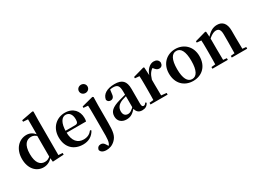

<svg xmlns="http://www.w3.org/2000/svg" viewBox="-36 -1757 4006 2965"><g transform="rotate(-30 1966.5 -274.0)"><path d="M268.5 16.2C340.8 16.2 401.6 -18.9 446.1 -80.8H456.6L437.8 -100.9C402.9 -61.9 368.1 -46.7 326.3 -46.7C244.5 -46.7 183.4 -108.5 183.4 -267.7C183.4 -434.4 250.7 -490.8 331.9 -490.8C369.1 -490.8 403.6 -475.5 440.3 -436.8L457.1 -453.6H447.8C402.2 -521.1 349.6 -551.9 282.5 -551.9C150.3 -551.9 39.6 -441.8 39.6 -263.1C39.6 -89.6 138.5 16.2 268.5 16.2ZM432 11.2 631.1 0V-29.9L557.2 -34.7V-652.7L560.2 -810L545.9 -819L342.4 -780.3V-753.3L427.4 -747.1V-468.4L422.7 -457.2V-81.1Z M974.2 16.2C1073.4 16.2 1147.6 -29.4 1190.1 -109.9L1172.2 -123.2C1136.5 -75.9 1090.1 -47.5 1019.4 -47.5C915.6 -47.5 839.7 -117.3 839.7 -282.7C839.7 -444.8 894.5 -518 962.1 -518C1025.5 -518 1066.3 -468.1 1066.3 -380.4C1066.3 -325.7 1053.6 -304.6 1011.4 -304.6H756.1V-270.2H1186.7C1191.4 -288.1 1193.4 -306.2 1193.4 -330.9C1193.4 -454.7 1113.8 -551.9 967.4 -551.9C825.3 -551.9 697.6 -448.8 697.6 -268.8C697.6 -83.9 812.3 16.2 974.2 16.2Z M1242.6 271C1294.8 271 1351.1 255 1400.7 204.7C1458.8 146.9 1472.8 78 1472.8 -80.4V-387.9L1476.1 -540.2L1459.2 -550.4L1256.8 -497.4V-472.9L1335.6 -466.2C1338.4 -418.1 1339.4 -370.2 1339.4 -304.4V-105.9C1339.4 24.8 1344.1 136.5 1324.2 192.1C1315.3 216.5 1302.3 229.6 1287.1 242.3V250.8H1308.6V244.5L1279.5 196.7C1259.1 161.9 1236.5 146.4 1206 146.4C1167.9 146.4 1142.6 167.2 1134.6 207.2C1144.2 246.2 1178.7 271 1242.6 271ZM1401.1 -655C1442.7 -655 1477.3 -685.2 1477.3 -728.8C1477.3 -770.2 1442.7 -801.4 1401.1 -801.4C1358.7 -801.4 1323.8 -770.2 1323.8 -728.8C1323.8 -685.2 1358.7 -655 1401.1 -655Z M1746.6 16.2C1827.4 16.2 1867.5 -18.5 1925.7 -82.4H1960.8L1945.3 -135.5C1877.4 -62.3 1842.2 -45.3 1810 -45.3C1761.3 -45.3 1728.8 -75.1 1728.8 -135.9C1728.8 -202.7 1765.7 -247.7 1837.1 -276.7C1872.3 -289.6 1930.3 -304.9 1984 -318.9V-344.4C1930.7 -331.6 1857.3 -313.4 1805.4 -297.9C1653 -255.1 1603.3 -204.1 1603.3 -117.6C1603.3 -33.9 1663.1 16.2 1746.6 16.2ZM2026.1 15.2C2082.2 15.2 2117.5 -5.4 2141.9 -53.4L2124.7 -67.2C2106.5 -41.2 2095.3 -33.8 2079.7 -33.8C2057.7 -33.8 2046.1 -48.4 2046.1 -94.8V-356.2C2046.1 -494.2 1988.2 -551.9 1855.1 -551.9C1714.4 -551.9 1631.8 -495.7 1619.2 -406.5C1626.9 -376.3 1648.6 -360.2 1680.3 -360.2C1713.7 -360.2 1742.1 -381.6 1745.9 -439.2L1756.1 -516.3L1693.8 -491.2C1741.9 -510.9 1775.8 -518.3 1810 -518.3C1887.1 -518.3 1914.9 -487.8 1914.9 -381.4V-94C1923 -26.4 1957.7 15.2 2026.1 15.2Z M2180.2 0H2485.2V-29.9L2374.8 -41.2H2288.3L2180.2 -29.9ZM2251.2 0H2392.6C2390.6 -50.2 2389.6 -165.6 2389.6 -234.8V-398.7L2382.2 -541.7L2369.2 -550.4L2173.1 -495.2V-470.7L2251.2 -463.8C2253.9 -415.2 2254.9 -377 2254.9 -310.2V-234.8C2254.9 -165.6 2253.9 -50.2 2251.2 0ZM2389.4 -320.2C2415.2 -408.3 2450.9 -455.5 2508.4 -485.1L2471.8 -490.9L2494.8 -464.4C2519.7 -431.7 2541.5 -411.9 2575.2 -411.9C2620.4 -411.9 2640.2 -442.3 2641.7 -484.5C2631.9 -534 2595.4 -551.9 2550.6 -551.9C2484.4 -551.9 2411.8 -490.4 2383.4 -380.9H2356.3Z M2936 16.2C3093.7 16.2 3208.4 -90.2 3208.4 -269.8C3208.4 -449.1 3084 -551.9 2936 -551.9C2788.7 -551.9 2664.6 -447.6 2664.6 -269.8C2664.6 -92.4 2777.5 16.2 2936 16.2ZM2936 -17.5C2855.3 -17.5 2808.2 -100.3 2808.2 -268.1C2808.2 -436.6 2855.3 -518 2936 -518C3017.2 -518 3063.7 -436.6 3063.7 -268.1C3063.7 -100.3 3017.2 -17.5 2936 -17.5Z M3284 0H3558.6V-29.9L3452.7 -40.2H3389.6L3284 -29.9ZM3354.2 0H3495.6C3493.6 -50.2 3492.6 -165.6 3492.6 -234.8V-428L3485.2 -541.7L3472.2 -550.4L3276.1 -495.2V-470.7L3354.2 -463.8C3356.9 -415.2 3357.9 -376.3 3357.9 -310.2V-234.8C3357.9 -165.6 3356.9 -50.2 3354.2 0ZM3629.3 0H3903.9V-29.9L3795.8 -40.2H3733.2L3629.3 -29.9ZM3698 0H3839.2C3837.2 -50.2 3835.5 -162.8 3835.5 -234.8V-360.5C3835.5 -492.9 3774.8 -551.9 3682.5 -551.9C3609.8 -551.9 3545.8 -520.8 3470.9 -425.7H3455.6L3460.5 -383.3C3521.4 -454.2 3583 -484.2 3624.2 -484.2C3675 -484.2 3701 -454.1 3701 -369.8V-234.8C3701 -162.8 3700 -50.2 3698 0Z"/></g></svg>

Font: Source Han Serif CN VF
Style: Regular
Weight: 250
Designer: Ryoko NISHIZUKA 西塚涼子 (kana & ideographs); Frank Grießhammer (Latin, Greek & Cyrillic); Wenlong ZHANG 张文龙 (bopomofo); San
Foundry: Adobe
Version: Version 2.002;hotconv 1.1.0;makeotfexe 2.6.0